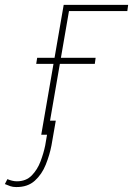

<svg xmlns="http://www.w3.org/2000/svg" viewBox="-138 -548 541 781"><path d="M383.3 -528.3 379.9 -502.9H142.6L55.7 0H29.8L121.1 -528.3ZM251 -313 247.6 -288.1H9.3L13.2 -313ZM63 -57.1H88.9L71.3 43.9Q64 82 48.3 121.3Q32.7 160.6 3.7 187Q-25.4 213.4 -72.3 212.9Q-85.9 212.9 -96.4 209.2Q-106.9 205.6 -118.2 200.7L-107.9 180.7Q-98.6 184.6 -88.9 187Q-79.1 189.5 -69.3 189.5Q-32.2 189.5 -9 165.8Q14.2 142.1 26.9 108.4Q39.6 74.7 45.9 43.5Z"/></svg>

Font: Roboto Condensed Thin
Style: Italic
Weight: 250
Italic angle: -12°
Designer: Christian Robertson
Foundry: Google
Version: Version 3.008; 2023